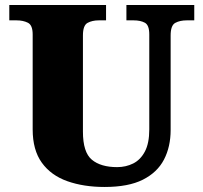

<svg xmlns="http://www.w3.org/2000/svg" viewBox="-20 -734 809 764"><path d="M396 10Q313 10 248 -13Q183 -36 146.5 -86.5Q110 -137 110 -219V-597Q110 -634 91 -643.5Q72 -653 46 -653H17V-714H402V-653H373Q347 -653 328.5 -643Q310 -633 310 -593V-210Q310 -128 345.5 -98.5Q381 -69 446 -69Q481 -69 510 -83.5Q539 -98 556.5 -131Q574 -164 574 -219V-597Q574 -634 556.5 -643.5Q539 -653 512 -653H483V-714H753V-653H723Q696 -653 677.5 -643Q659 -633 659 -593V-217Q659 -150 632.5 -99Q606 -48 548.5 -19Q491 10 396 10Z"/></svg>

Font: Noto Serif Tamil Black
Style: Italic
Weight: 900
Italic angle: -12°
Designer: Indian Type Foundry, Tom Grace, and the Monotype Design Team
Foundry: Monotype Imaging Inc.
Version: Version 2.003; ttfautohint (v1.8.4.7-5d5b)